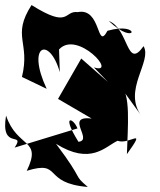

<svg xmlns="http://www.w3.org/2000/svg" viewBox="-50 -633 634 761"><path d="M378 -308 272 -401 180 -241 341 -147C281 -194 412 -98 356 -155C177 -198 328 -78 261 -71C191 -183 241 -166 257 -124L8 -48C53 -115 -50 -34 -26 -175C18 -44 119 -85 56 44C199 0 115 93 298 108C236 55 288 91 172 -63C310 23 367 -52 416 -75C464 -57 534 -135 453 -22C456 -126 470 -272 425 -292L512 -172C433 -274 555 -390 519 -450C451 -353 461 -520 381 -550C493 -444 512 -550 376 -511C332 -429 353 -604 258 -585C202 -592 228 -517 75 -613C-5 -488 71 -467 37 -328L135 -281C53 -456 146 -491 187 -347L184 -437C256 -516 420 -334 322 -366Z"/></svg>

Font: Asimov Silicon
Style: Regular
Weight: 400
Designer: Google
Version: Version 2.000980; 2014